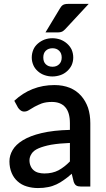

<svg xmlns="http://www.w3.org/2000/svg" viewBox="-20 -955 542 983"><path d="M337.9 -128.4V-223.1Q284.7 -221.2 241.2 -213.9Q202.6 -206.5 176.8 -195.3Q152.3 -184.6 142.1 -168.5Q130.9 -151.9 130.9 -134.3Q130.9 -117.7 137.2 -104Q142.6 -91.3 152.8 -83Q163.1 -74.2 176.8 -70.8Q190.9 -66.9 207 -66.9Q248.5 -66.9 279.3 -83Q310.5 -100.1 337.9 -128.4ZM72.3 -403.8 53.2 -439Q139.6 -519.5 258.8 -519.5Q302.2 -519.5 337.4 -505.4Q371.6 -491.2 395 -464.8Q418 -439 430.7 -403.3Q442.4 -367.2 442.4 -324.2V0H394.5Q378.9 0 371.1 -4.9Q362.8 -9.3 357.4 -23.9L347.2 -65.4Q326.7 -46.9 308.6 -34.7Q288.6 -20 269.5 -11.2Q248 -1 226.1 2.9Q203.6 7.8 174.3 7.8Q144.5 7.8 117.2 -0.5Q90.3 -8.3 70.3 -26.4Q50.8 -43.5 40 -68.8Q28.3 -96.2 28.3 -128.9Q28.3 -158.7 44.4 -186.5Q60.5 -214.4 96.7 -236.8Q134.3 -259.8 191.9 -273.4Q253.4 -288.1 337.9 -290V-324.2Q337.9 -378.9 314.5 -405.8Q291 -433.1 245.6 -433.1Q215.8 -433.1 193.4 -425.3Q174.8 -418 157.2 -408.7Q147.5 -403.3 129.4 -392.1Q117.2 -383.8 104 -383.8Q93.3 -383.8 85.4 -390.1Q78.1 -395 72.3 -403.8ZM142.6 -660.6Q142.6 -681.6 150.9 -701.2Q158.2 -718.3 173.8 -731.9Q189 -745.1 208 -752.4Q227.5 -759.3 248 -759.3Q268.6 -759.3 289.1 -752.4Q308.1 -745.1 323.2 -731.9Q338.4 -718.3 346.7 -701.2Q355 -681.6 355 -660.6Q355 -640.1 346.7 -621.1Q338.4 -604 323.2 -590.3Q308.1 -576.7 289.1 -570.3Q268.6 -563.5 248 -563.5Q227.5 -563.5 208 -570.3Q189 -576.7 173.8 -590.3Q158.2 -604 150.9 -621.1Q142.6 -640.1 142.6 -660.6ZM213.9 -626.5Q227.1 -613.3 249 -613.3Q270 -613.3 283.2 -626.5Q295.9 -639.2 295.9 -660.6Q295.9 -682.1 283.2 -694.8Q270 -708 249 -708Q227.1 -708 213.9 -694.8Q201.7 -682.6 201.7 -660.6Q201.7 -638.7 213.9 -626.5ZM329.6 -935.1H434.1L313.5 -805.2Q304.7 -796.4 297.9 -793Q289.1 -789.1 277.3 -789.1H212.9L286.1 -910.6Q293 -923.3 301.8 -929.2Q310.5 -935.1 329.6 -935.1Z"/></svg>

Font: Lato-SemiBold
Style: Regular
Weight: 500
Designer: Lukasz Dziedzic with Adam Twardoch and Botio Nikoltchev
Foundry: tyPoland Lukasz Dziedzic
Version: ""